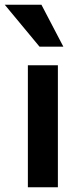

<svg xmlns="http://www.w3.org/2000/svg" viewBox="-46 -786 334 806"><path d="M71 0H197V-512H71ZM120 -590H220L128 -766H-26Z"/></svg>

Font: Fog Sans
Style: Bold
Weight: 700
Foundry: Intel Corporation
Version: Version 1.00